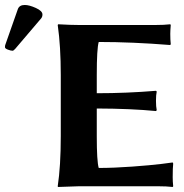

<svg xmlns="http://www.w3.org/2000/svg" viewBox="-59 -745 736 768"><path d="M40 -725.1Q58.1 -725.1 84.5 -713.1Q110.8 -701.2 110.8 -687Q110.8 -678.2 106 -671.9L2 -549.8Q-4.9 -542 -8.8 -542Q-15.6 -542 -27.3 -546.4Q-39.1 -550.8 -39.1 -556.2Q-39.1 -562 -38.1 -564.9L12.2 -708Q18.1 -725.1 40 -725.1ZM328.1 -200.2Q328.1 -100.1 335.9 -73.2Q396 -73.2 470 -78.6Q543.9 -84 587.9 -89.4L631.8 -95.2L633.8 -90.8Q631.8 -74.7 631.8 -36.1Q631.8 -18.1 633.8 0L631.8 2.9Q607.9 0 571.8 0H257.8L172.9 2.9L171.9 0Q184.1 -81.1 184.1 -200.2V-444.8Q184.1 -560.1 171.9 -645L173.8 -647.9Q223.6 -645 257.8 -645H562Q598.1 -645 622.1 -647.9L624 -645Q622.1 -622.1 622.1 -609.9Q622.1 -585 624 -568.8L622.1 -564.9Q470.2 -577.1 335.9 -577.1Q328.1 -550.3 328.1 -444.8V-372.1Q447.3 -372.1 564.9 -381.8L567.9 -378.9Q564.9 -365.7 564.9 -341.8Q564.9 -317.9 567.9 -304.2L564.9 -300.8Q465.8 -310.5 328.1 -311Z"/></svg>

Font: Linux Biolinum O
Style: Bold
Weight: 700
Designer: Philipp H. Poll
Foundry: Philipp H. Poll
Version: Version 1.3.2